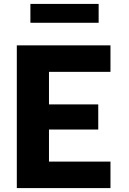

<svg xmlns="http://www.w3.org/2000/svg" viewBox="-20 -962 660 982"><path d="M66 0H545V-135.5H230.5V-299.5H482.5V-428H230.5V-594.5H545V-730H66ZM484.5 -942H135.5V-845.5H484.5Z"/></svg>

Font: Monaspace Neon ExtraBold
Style: Regular
Weight: 800
Designer: Riley Cran & the Lettermatic Team
Foundry: Lettermatic
Version: Version 1.200 (Monaspace Neon)